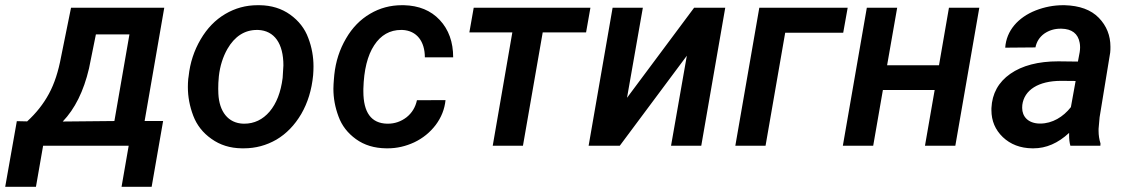

<svg xmlns="http://www.w3.org/2000/svg" viewBox="-80 -558 4326 735"><path d="M-15.6 -94.2 -60.1 157.2H57.6L85 0H412.6L385.3 157.2H500.5L544.4 -94.7H473.6L548.8 -528.3H191.9L153.8 -340.3C143.6 -285.2 128.4 -237.8 107.4 -199.2C86.4 -160.2 58.6 -125 23.9 -93.3ZM160.2 -92.8C206.5 -141.1 240.2 -208.5 260.7 -295.9L287.1 -426.3H415.5L357.9 -94.7Z M640.6 -255.9C639.6 -245.1 639.2 -234.9 639.2 -224.6C639.2 -188 646 -151.4 659.7 -115.2C673.3 -79.1 696.8 -49.3 729.5 -26.4C762.2 -2.9 800.8 9.3 845.7 9.8C848.1 9.8 850.6 9.8 853.5 9.8C898.4 9.8 939.9 -1.5 978 -23.4C1016.1 -45.9 1047.9 -78.6 1073.2 -121.6C1098.1 -164.6 1113.3 -213.9 1118.7 -270C1119.6 -281.7 1120.1 -293 1120.1 -303.7C1120.1 -340.3 1113.8 -377 1100.1 -412.6C1086.9 -448.7 1063.5 -478.5 1030.8 -502C998 -525.4 959 -537.6 913.6 -538.1C911.1 -538.1 908.7 -538.1 906.2 -538.1C861.3 -538.1 820.3 -526.9 782.2 -504.4C744.1 -481.9 712.9 -449.7 688 -407.2C663.1 -364.7 647.5 -317.9 642.1 -266.1ZM755.9 -199.2C755.4 -205.1 755.4 -211.4 755.4 -218.3C755.4 -231.9 755.9 -248 757.8 -266.1C762.2 -305.7 773.4 -340.3 790.5 -370.6C818.4 -418.9 856.4 -443.4 903.8 -443.4C905.3 -443.4 906.2 -443.4 907.7 -443.4C970.7 -440.9 1004.9 -391.1 1004.9 -307.6L1002 -259.8C995.1 -205.1 978.5 -162.1 952.1 -130.9C925.8 -100.1 893.1 -84.5 855 -84.5C854 -84.5 852.5 -84.5 851.6 -84.5C793 -86.4 759.3 -130.9 755.9 -199.2Z M1401.9 -84.5C1341.3 -85.9 1311 -127 1311 -208.5C1311 -211.9 1311 -214.8 1311 -217.8C1313 -290 1326.7 -345.7 1352.5 -384.8C1377.9 -423.8 1412.6 -443.4 1455.6 -443.4C1457 -443.4 1458.5 -443.4 1460 -443.4C1516.1 -440.9 1546.4 -398.9 1546.4 -338.4H1654.8C1654.8 -397 1637.7 -444.8 1603.5 -481.4C1569.3 -518.1 1523.4 -536.6 1466.3 -538.1C1463.9 -538.1 1461.4 -538.1 1458.5 -538.1C1414.6 -538.1 1374 -527.3 1336.9 -505.4C1299.3 -483.4 1268.6 -452.1 1244.6 -410.6C1220.2 -369.1 1205.1 -322.8 1199.7 -271.5L1198.2 -254.4C1197.3 -242.2 1196.3 -230 1196.3 -218.3C1196.3 -182.6 1202.6 -147.5 1215.8 -112.3C1228.5 -77.1 1251 -48.3 1282.7 -25.4C1314.5 -2.4 1353 9.3 1398.4 9.8C1400.4 9.8 1402.8 9.8 1404.8 9.8C1439.5 9.8 1473.1 2 1505.9 -13.2C1538.6 -28.8 1565.9 -50.8 1587.9 -79.6C1609.4 -108.4 1622.1 -140.1 1625.5 -174.8L1516.1 -174.3C1510.3 -147.5 1497.1 -125.5 1476.1 -108.9C1455.1 -92.8 1431.2 -84.5 1404.8 -84.5C1403.8 -84.5 1402.8 -84.5 1401.9 -84.5Z M2180.2 -528.3H1733.4L1716.8 -434.1H1881.3L1806.2 0H1921.9L1997.6 -434.1H2163.6Z M2320.3 -183.6 2380.9 -528.3H2265.1L2173.3 0H2292.5L2549.3 -344.7L2488.8 0H2604.5L2696.3 -528.3H2577.1Z M3165 -528.3H2826.7L2734.9 0H2850.6L2925.8 -432.6H3147.9Z M3668.9 -528.3H3552.7L3514.6 -308.1H3315.9L3354.5 -528.3H3238.3L3146.5 0H3262.7L3299.8 -213.4H3498L3460.9 0H3577.1Z M4132.3 0 4132.8 -8.8C4127.9 -24.4 4125.5 -40.5 4125.5 -56.6C4125.5 -59.6 4125.5 -62 4125.5 -64.9L4129.4 -108.9L4169.9 -356.4C4170.9 -364.3 4170.9 -371.6 4170.9 -378.9C4170.9 -421.9 4156.2 -459 4126.5 -489.7C4096.7 -520.5 4052.7 -536.6 3995.1 -538.1C3993.2 -538.1 3991.7 -538.1 3989.7 -538.1C3953.6 -538.1 3918.5 -531.2 3884.8 -518.1C3816.9 -491.2 3772.5 -440.4 3768.1 -375.5L3883.8 -376.5C3888.2 -398.4 3899.4 -416 3917.5 -429.2C3936 -441.9 3956.5 -448.2 3980 -448.2C3981 -448.2 3982.4 -448.2 3983.4 -448.2C4023.4 -447.3 4046.9 -429.2 4053.2 -394C4054.2 -388.7 4054.7 -382.8 4054.7 -377C4054.7 -371.1 4054.2 -364.7 4053.2 -358.4L4046.4 -322.3L3971.2 -323.2C3894.5 -323.2 3833 -307.1 3787.6 -275.4C3742.2 -243.7 3717.8 -199.7 3715.3 -144C3715.3 -141.1 3715.3 -138.7 3715.3 -136.2C3715.3 -95.2 3730 -61 3758.8 -33.2C3788.1 -5.4 3825.7 9.3 3871.6 9.8C3873 9.8 3874.5 9.8 3876.5 9.8C3924.8 9.8 3970.2 -9.8 4012.7 -49.3C4012.7 -46.4 4012.7 -43.9 4012.7 -41C4012.7 -24.9 4014.2 -11.2 4017.6 0ZM3898.4 -85C3855.5 -86.4 3833 -111.8 3833 -145C3833 -148.9 3833 -152.3 3833.5 -156.2C3840.8 -213.4 3895 -248.5 3982.4 -248.5L4037.6 -248L4019.5 -147.9C3990.2 -110.4 3948.2 -85 3902.3 -85C3900.9 -85 3899.9 -85 3898.4 -85Z"/></svg>

Font: Roboto Medium
Style: Italic
Weight: 500
Italic angle: -12°
Designer: Google
Version: Version 2.137; 2017